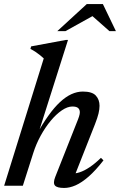

<svg xmlns="http://www.w3.org/2000/svg" viewBox="-22 -919 593 950"><path d="M142.5 -161.5 91 0H-1.5L194.5 -630Q185.5 -638.5 175.8 -646.2Q166 -654 154.5 -661.8Q143 -669.5 128.5 -677L132 -689.5L304.5 -721.5H314.5L165 -250.5L158.5 -253Q189 -307 217.8 -347.2Q246.5 -387.5 274.8 -413.8Q303 -440 331.2 -453Q359.5 -466 388 -466Q434 -466 452.2 -446Q470.5 -426 470.5 -395.5Q470.5 -378.5 465.5 -357.5Q460.5 -336.5 448 -304.5L343 -38.5L333 -60.5Q351 -59.5 373 -66.8Q395 -74 421.2 -91.5Q447.5 -109 477.5 -138L490 -125.5Q451 -75.5 416.8 -45.5Q382.5 -15.5 352.5 -2.2Q322.5 11 295.5 11Q260 11 249.8 -1.2Q239.5 -13.5 251.5 -44L357 -310.5Q365.5 -331 369.2 -343Q373 -355 373 -363.5Q373 -377 364.5 -384.5Q356 -392 336 -392Q312 -392 284 -373Q256 -354 229 -321.5Q202 -289 179.2 -247.5Q156.5 -206 142.5 -161.5ZM261.5 -765 407.5 -899H487L551.5 -765H519.5L426 -847.5H450.5L302 -765Z"/></svg>

Font: Newsreader 36pt Medium
Style: Italic
Weight: 500
Italic angle: -17°
Designer: Hugues Gentile
Foundry: Production Type
Version: Version 1.003